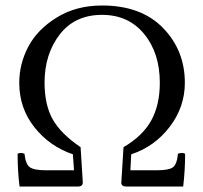

<svg xmlns="http://www.w3.org/2000/svg" viewBox="-20 -678 737 698"><path d="M457 -117 454 -59H551Q592 -59 607.5 -69Q623 -79 627 -119Q642 -125 653 -119Q653 -60 646 0H438Q421 0 421 -14L429 -143Q498 -183 529.5 -239.5Q561 -296 561 -377Q561 -485 504 -554.5Q447 -624 351 -624Q252 -624 197 -552.5Q142 -481 142 -378Q142 -296 172 -243.5Q202 -191 273 -143L281 -15Q281 0 264 0H51Q44 -57 44 -119Q55 -125 69 -119Q73 -81 88.5 -70Q104 -59 146 -59H249L245 -117Q160 -146 105 -215.5Q50 -285 50 -377Q50 -446 83 -508.5Q116 -571 186.5 -614.5Q257 -658 351 -658Q493 -658 572.5 -576.5Q652 -495 652 -377Q652 -289 597 -217Q542 -145 457 -117Z"/></svg>

Font: Linux Libertine Initials O
Style: Initials
Weight: 400
Designer: Philipp H. Poll
Foundry: Philipp H. Poll
Version: Version 5.0.6